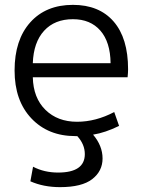

<svg xmlns="http://www.w3.org/2000/svg" viewBox="-20 -550 612 790"><path d="M115 -290H435Q434 -377 393 -424Q352 -471 280 -471Q205 -471 161.5 -423.5Q118 -376 115 -290ZM363 4Q402 50 402 102Q402 154 359.5 187Q317 220 227 220Q159 220 105 196L116 136Q162 160 219 160Q329 160 329 84Q329 44 298 10H290Q178 10 109 -63Q40 -136 40 -260Q40 -386 104.5 -458Q169 -530 280 -530Q388 -530 447.5 -461.5Q507 -393 507 -265Q507 -252 505 -232H115Q117 -147 167 -98Q217 -49 297 -49Q374 -49 450 -89L470 -32Q413 -4 363 4Z"/></svg>

Font: Mplus 1p
Style: Regular
Weight: 400
Version: Version 1.061